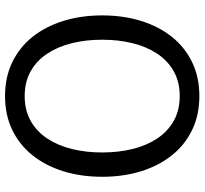

<svg xmlns="http://www.w3.org/2000/svg" viewBox="-44 -736 792 743"><g transform="rotate(-90 351.5 -364.0)"><path d="M351.7 12Q278.9 12 221.2 -15.7Q163.5 -43.3 122.9 -93.8Q82.4 -144.3 60.9 -213.2Q39.4 -282.1 39.4 -364Q39.4 -445.9 60.9 -514.8Q82.4 -583.7 122.9 -634.2Q163.5 -684.7 221.2 -712.3Q278.9 -740 351.7 -740Q424.4 -740 482.1 -712.3Q539.8 -684.7 580.4 -634.2Q620.9 -583.7 642.4 -514.8Q663.9 -445.9 663.9 -364Q663.9 -282.1 642.4 -213.2Q620.9 -144.3 580.4 -93.8Q539.8 -43.3 482.1 -15.7Q424.4 12 351.7 12ZM351.7 -64Q406.7 -64 447.9 -87.3Q489.1 -110.6 516.2 -151.9Q543.4 -193.3 556.6 -247.4Q569.8 -301.6 569.8 -364Q569.8 -426.4 556.6 -480.6Q543.4 -534.7 516.2 -576.1Q489.1 -617.4 447.9 -640.7Q406.7 -664 351.7 -664Q296.7 -664 255.5 -640.7Q214.3 -617.4 187.1 -576.1Q159.9 -534.7 146.7 -480.6Q133.5 -426.4 133.5 -364Q133.5 -301.6 146.7 -247.4Q159.9 -193.3 187.1 -151.9Q214.3 -110.6 255.5 -87.3Q296.7 -64 351.7 -64Z"/></g></svg>

Font: Murecho Thin
Style: Regular
Weight: 100
Designer: Neil Summerour
Foundry: Positype
Version: Version 1.010